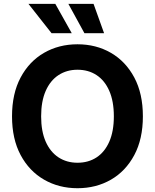

<svg xmlns="http://www.w3.org/2000/svg" viewBox="-20 -968 805 998"><path d="M382.8 10.3Q286.1 10.3 209 -34.2Q131.8 -78.6 87.2 -162.1Q42.5 -245.6 42.5 -363.3Q42.5 -481.4 87.2 -565.2Q131.8 -648.9 209 -693.4Q286.1 -737.8 382.8 -737.8Q479.5 -737.8 556.4 -693.4Q633.3 -648.9 678 -565.2Q722.7 -481.4 722.7 -363.3Q722.7 -245.6 678 -161.9Q633.3 -78.1 556.4 -33.9Q479.5 10.3 382.8 10.3ZM382.8 -122.1Q439.5 -122.1 481.9 -149.9Q524.4 -177.7 548.1 -231.7Q571.8 -285.6 571.8 -363.3Q571.8 -441.4 548.1 -495.6Q524.4 -549.8 481.9 -577.6Q439.5 -605.5 382.8 -605.5Q326.7 -605.5 283.9 -577.4Q241.2 -549.3 217.5 -495.4Q193.8 -441.4 193.8 -363.3Q193.8 -285.6 217.5 -231.9Q241.2 -178.2 283.9 -150.1Q326.7 -122.1 382.8 -122.1ZM418.9 -795.4 335.4 -947.8H466.3L521 -795.4ZM248 -795.4 127.9 -947.8H267.6L353 -795.4Z"/></svg>

Font: Inter 18pt
Style: Bold
Weight: 700
Designer: Rasmus Andersson
Foundry: rsms
Version: Version 4.001;git-66647c0bb